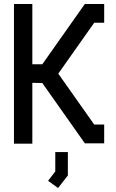

<svg xmlns="http://www.w3.org/2000/svg" viewBox="-20 -720 582 962"><path d="M405 -2 192 -304 142 -305V0H50V-700H142V-398H192L405 -700H502V-606H452L272 -351L452 -96H502V-2ZM221 186 257 139V42H320V159L271 222Z"/></svg>

Font: Turret Road
Style: Bold
Weight: 700
Designer: Noponies
Foundry: Noponies
Version: Version 1.001; ttfautohint (v1.8)